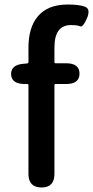

<svg xmlns="http://www.w3.org/2000/svg" viewBox="-20 -830 412 850"><path d="M164 0Q106 0 106 -60V-453Q106 -458 101 -458H90Q31 -458 29 -501Q28 -544 87 -548L100 -549Q106 -550 106 -556V-619Q106 -708 147 -757Q191 -810 280 -810Q332 -810 357 -800Q382 -790 365 -749Q347 -708 335 -713.5Q323 -719 294 -719Q221 -719 221 -620V-555Q221 -550 226 -550H272Q332 -550 332 -504Q332 -458 272 -458H226Q221 -458 221 -453V-60Q221 0 164 0Z"/></svg>

Font: Resource Han Rounded TW Medium
Style: Regular
Weight: 500
Designer: Cyano Hao (round all glyphs); Ryoko NISHIZUKA 西塚涼子 (kana, bopomofo & ideographs); Paul D. Hunt (Latin, Greek & Cyrillic)
Foundry: Cyano Hao
Version: 0.990